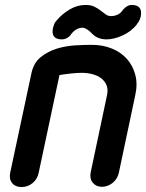

<svg xmlns="http://www.w3.org/2000/svg" viewBox="-20 -744 590 775"><path d="M325 -724Q347 -724 361 -717Q375 -710 386 -701.5Q397 -693 406.5 -686Q416 -679 429 -679Q441 -679 454 -684.5Q467 -690 476 -704Q493 -724 512 -724Q557 -724 548 -677Q546 -669 542.5 -661.5Q539 -654 532 -646H533Q510 -617 475 -601Q440 -585 410 -585Q372 -585 349 -611Q331 -629 316 -632Q301 -633 287 -624.5Q273 -616 263 -600Q248 -585 230 -585Q184 -585 194 -632Q196 -640 199 -647.5Q202 -655 210 -663Q231 -688 261.5 -706Q292 -724 325 -724ZM136 -46Q131 -21 111.5 -5Q92 11 67 11Q42 11 29 -5Q16 -21 21 -46L107 -449Q116 -491 145 -514Q174 -537 210.5 -548Q247 -559 285.5 -561Q324 -563 351 -563Q394 -563 430.5 -548.5Q467 -534 491.5 -507Q516 -480 526 -442.5Q536 -405 526 -360L460 -48Q455 -23 435.5 -6.5Q416 10 391 10Q368 10 354.5 -6.5Q341 -23 346 -48L412 -360Q417 -383 410 -400Q403 -417 388.5 -428Q374 -439 353.5 -444.5Q333 -450 311 -450Q290 -450 263.5 -447Q237 -444 220 -441Z"/></svg>

Font: VDS
Style: Bold Italic
Weight: 700
Designer: artmaker
Foundry: artmaker
Version: Version 1.000 2009 initial release